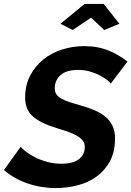

<svg xmlns="http://www.w3.org/2000/svg" viewBox="-41 -950 669 978"><path d="M267 -829 390 -930H487L567 -829L490 -797L423 -860L329 -797ZM243 8Q168 8 98.5 -16Q29 -40 -21 -84L65 -203Q70 -194 88.5 -179.5Q107 -165 134.5 -150.5Q162 -136 197.5 -126Q233 -116 272 -116Q332 -116 361.5 -139.5Q391 -163 391 -202Q391 -221 379.5 -235Q368 -249 348 -260Q328 -271 300.5 -280.5Q273 -290 240 -300Q165 -323 126 -357.5Q87 -392 87 -453Q87 -515 112 -563.5Q137 -612 178.5 -646Q220 -680 274.5 -697.5Q329 -715 388 -715Q459 -715 514.5 -691.5Q570 -668 608 -636L523 -524Q519 -531 504 -543Q489 -555 466.5 -566.5Q444 -578 416 -586Q388 -594 358 -594Q298 -594 268 -568Q238 -542 238 -499Q238 -482 246.5 -469.5Q255 -457 272 -447.5Q289 -438 313 -430Q337 -422 369 -413Q409 -402 441.5 -388Q474 -374 497 -354.5Q520 -335 532.5 -308Q545 -281 545 -244Q545 -177 519 -129Q493 -81 451 -50.5Q409 -20 354.5 -6Q300 8 243 8Z"/></svg>

Font: PTCRaleway
Style: Bold Italic
Weight: 700
Italic angle: -12°
Designer: Matt McInerney, Pablo Impallari, Rodrigo Fuenzalida
Foundry: Matt McInerney, Pablo Impallari, Rodrigo Fuenzalida
Version: Version 3.000g; ttfautohint (v1.5) -l 8 -r 28 -G 28 -x 14 -D